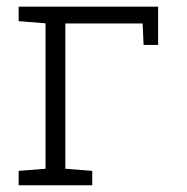

<svg xmlns="http://www.w3.org/2000/svg" viewBox="-20 -548 553 568"><path d="M35.2 0V-42.5L114.7 -48.8V-479L35.2 -485.4V-528.3H447.8V-415H404.8L401.9 -478.5H173.3V-48.8L252.9 -42.5V0Z"/></svg>

Font: Roboto Slab Light
Style: Regular
Weight: 300
Designer: Google
Version: Version 2.000; ttfautohint (v1.8.1.43-b0c9)